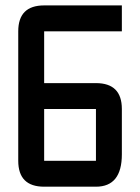

<svg xmlns="http://www.w3.org/2000/svg" viewBox="-20 -704 528 724"><path d="M146.5 -683.6H439.5V-585.9H146.5V-390.6H341.8Q439.5 -390.6 439.5 -293V-122.1Q439.5 0 341.8 0H146.5Q48.8 0 48.8 -97.7V-585.9Q48.8 -683.6 146.5 -683.6ZM341.8 -293H146.5V-97.7H341.8Z"/></svg>

Font: BabelStone Runic Byrhtferth
Style: Regular
Weight: 400
Designer: Andrew West
Foundry: BabelStone
Version: Version 7.004;November 9, 2023